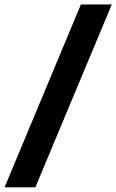

<svg xmlns="http://www.w3.org/2000/svg" viewBox="-25 -694 508 839"><path d="M-5 124.5 328.5 -674.5H463.5L129.5 124.5Z"/></svg>

Font: Anek Odia
Style: Bold
Weight: 700
Designer: Yesha Goshar & Mahesh Sahu (Odia), Yesha Goshar (Latin)
Foundry: Ek Type
Version: Version 1.003